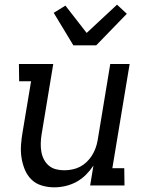

<svg xmlns="http://www.w3.org/2000/svg" viewBox="-20 -794 640 822"><path d="M212 8Q184 8 158 0Q132 -8 114 -26Q96 -44 86 -68.5Q76 -93 72 -119.5Q68 -146 70 -174Q72 -202 77 -230L113 -446H62L61 -520H208L158 -218Q155 -199 154.5 -180.5Q154 -162 157 -144.5Q160 -127 168 -111.5Q176 -96 189 -85Q202 -74 219 -69.5Q236 -65 255 -65Q272 -65 289.5 -68.5Q307 -72 322.5 -80Q338 -88 351 -100.5Q364 -113 373.5 -128Q383 -143 389 -159.5Q395 -176 398 -193L452 -520H535L461 -74H512L513 0H366L380 -85Q366 -64 347.5 -45.5Q329 -27 306.5 -15Q284 -3 260 2.5Q236 8 212 8ZM294 -600 210 -739 260 -770 351 -653 481 -774 523 -735 392 -600Z"/></svg>

Font: Iosevka Plex Etoile
Style: Italic
Weight: 400
Italic angle: -9°
Designer: Belleve Invis
Foundry: Belleve Invis
Version: Version 25.1.1; ttfautohint (v1.8.4)